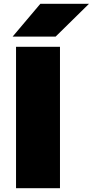

<svg xmlns="http://www.w3.org/2000/svg" viewBox="-20 -998 492 1018"><path d="M65 0H298V-750H65ZM47 -804H275L452 -978H194Z"/></svg>

Font: Bounded ExtBd
Style: Regular
Weight: 800
Designer: Vlad Churkin
Version: Version 3.0